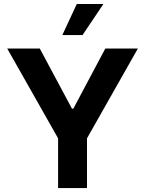

<svg xmlns="http://www.w3.org/2000/svg" viewBox="-20 -953 735 973"><path d="M181.6 -707 344.7 -402.3H351.6L513.7 -707H678.7L420.9 -252V0H274.4V-252L16.6 -707ZM369.1 -932.6H503.9L398.4 -775.4H295.9Z"/></svg>

Font: Pretendard Std
Style: Bold
Weight: 700
Designer: Base glyphs from Inter by Rasmus Andersson; Hangeul glyphs from Noto Sans CJK(Source Han Sans) by Jang Soo-young and Kan
Foundry: Kil Hyung-jin
Version: Version 1.309